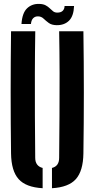

<svg xmlns="http://www.w3.org/2000/svg" viewBox="-20 -961 486 989"><path d="M36.9 -170.5Q34.9 -326.9 34.9 -485.4Q34.9 -643.9 36.9 -800H161.7Q159.9 -695.9 159.6 -584.9Q159.2 -473.9 159.8 -363Q160.4 -252.1 161.4 -147.9Q161.4 -126.8 171.1 -113.8Q180.7 -100.7 199.6 -95.9V8.5Q113.5 3.6 75.9 -38.4Q38.2 -80.5 36.9 -170.5ZM247.7 8.5V-95.9Q266.5 -100.7 275.6 -113.8Q284.7 -126.8 284.7 -147.9Q285.7 -252.1 286.4 -363Q287.1 -473.9 286.9 -584.9Q286.6 -695.9 284.7 -800H409.6Q411.9 -643.9 411.9 -485.4Q411.9 -326.9 409.6 -170.5Q408.3 -80.5 370.8 -38.4Q333.3 3.6 247.7 8.5ZM312.6 -930.2H361.5Q359.4 -877.8 335.4 -854.3Q311.3 -830.8 271.8 -831.3Q246.1 -831.7 231.1 -842.8Q216.1 -853.9 204.4 -865.1Q192.7 -876.2 177.1 -876.7Q161.3 -877.4 151.2 -867.5Q141.2 -857.7 139.4 -837.5H90.6Q94.4 -894.5 119.5 -918.2Q144.5 -941.9 181.8 -940.9Q202.6 -940.4 215.1 -933.6Q227.6 -926.9 236.4 -918.1Q245.3 -909.3 253.6 -902.8Q262 -896.3 274.1 -896.1Q292.7 -895.7 302.5 -904.8Q312.4 -914 312.6 -930.2Z"/></svg>

Font: Big Shoulders Stencil Display SC Thin
Style: Regular
Weight: 100
Designer: Patric King
Foundry: XO Type Co
Version: Version 2.001